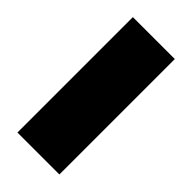

<svg xmlns="http://www.w3.org/2000/svg" viewBox="-24 -762 313 313"><g transform="rotate(-45 133.0 -605.5)"><path d="M266.1 -557.6H0V-654.3H266.1Z"/></g></svg>

Font: Aclonica
Style: Regular
Weight: 400
Designer: Astigmatic (AOETI)
Foundry: Astigmatic (AOETI)
Version: Version 1.000